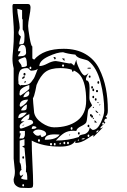

<svg xmlns="http://www.w3.org/2000/svg" viewBox="-20 -718 632 956"><path d="M48 178V174Q54 156 54 138V132L48 72V-378Q42 -402 42 -427Q42 -437 45.5 -473Q49 -509 49 -557Q49 -580 45.5 -622.5Q42 -665 42 -686Q42 -698 48 -698H120Q132 -698 132 -680Q132 -666 126 -635.5Q120 -605 120 -589Q120 -574 127.5 -530.5Q135 -487 141 -487V-427L150 -421Q196 -475 297 -475Q361 -475 406 -448.5Q451 -422 474 -375.5Q497 -329 507 -278.5Q517 -228 517 -168Q517 -144 505 -138Q507 -138 510 -134Q513 -130 513 -128Q499 -128 499 -114Q499 -113 501.5 -110.5Q504 -108 505 -108Q503 -107 493 -96.5Q483 -86 481 -85L480 -82L481 -78L494 -85L445 -36V-46Q443 -46 413 -26Q383 -6 355 -6V-18Q341 12 279 12Q193 12 138 -18Q138 27 141.5 95Q145 163 145 198Q145 211 141.5 214.5Q138 218 125 218Q123 218 119 218Q96 218 84 217Q72 216 60 206.5Q48 197 48 178ZM96 199Q91 199 91 205Q91 210 96 210Q100 210 100 205Q100 199 96 199ZM84 169Q92 177 116 177Q116 138 109 138Q109 137 109.5 127.5Q110 118 110 111Q110 106 102 18L90 12L102 6V-25L78 -18V90Q86 99 86 126H90Q78 132 78 144Q78 157 84 157Q89 157 96 150Q94 159 84 169ZM96 60Q100 60 100 66Q100 72 96 72Q91 72 91 66Q91 60 96 60ZM239 0Q239 -6 234 -6Q229 -6 229 0Q229 6 234 6Q239 6 239 0ZM253 -6Q248 -6 248 0Q248 6 253 6Q257 6 257 0Q257 -6 253 -6ZM283 -6 282 -7Q276 -7 276 -1Q276 1 279 1Q283 1 283 -6ZM301 -12Q296 -12 296 -6Q296 0 301 0Q305 0 305 -6Q305 -12 301 -12ZM319 -12Q314 -12 314 -6Q314 0 319 0Q323 0 323 -6Q323 -12 319 -12ZM169 -18Q169 -12 174 -12Q179 -12 179 -18Q179 -25 174 -25Q169 -25 169 -18ZM360 -66Q357 -66 352 -66.5Q347 -67 345 -67Q318 -67 299.5 -55.5Q281 -44 258 -18Q319 -18 373 -36Q373 -42 380.5 -45Q388 -48 397.5 -49.5Q407 -51 416 -59.5Q425 -68 427 -85Q428 -81 432 -77.5Q436 -74 438.5 -72.5Q441 -71 442 -71Q465 -71 482 -108Q499 -145 499 -168Q499 -237 480.5 -309Q462 -381 421 -414Q415 -419 389 -425Q363 -431 355 -446Q317 -450 294 -458Q265 -458 220.5 -437Q176 -416 176 -389Q193 -389 216.5 -401.5Q240 -414 258 -414Q261 -414 274.5 -411.5Q288 -409 302.5 -406Q317 -403 319 -403Q321 -402 325 -402Q327 -402 329.5 -402.5Q332 -403 333 -403Q337 -403 349 -391L360 -421Q360 -406 375 -375Q390 -344 402 -342Q405 -342 412 -347Q419 -352 421 -355Q408 -333 408 -324L409 -318Q426 -318 426 -279Q426 -271 425.5 -255Q425 -239 425 -232Q425 -218 431.5 -207Q438 -196 438 -192Q438 -191 430 -183.5Q422 -176 421 -174Q417 -166 415 -141Q413 -116 409 -108Q405 -100 383.5 -89.5Q362 -79 360 -66ZM373 -25 366 -18H373ZM253 -49Q203 -49 203 -22Q262 -22 277 -48Q275 -48 265 -48.5Q255 -49 253 -49ZM400 -30Q390 -30 385 -25Q386 -25 388 -24.5Q390 -24 391 -24Q401 -24 402 -30ZM83 -54Q83 -50 80 -41.5Q77 -33 77 -28Q88 -28 93.5 -29Q99 -30 101.5 -37Q104 -44 104 -47.5Q104 -51 104 -66H78V-54ZM181 -48Q181 -44 184 -39.5Q187 -35 189 -35L194 -37Q200 -39 205 -42.5Q210 -46 210 -50Q210 -61 197 -67Q184 -73 172 -73Q153 -73 144 -60Q156 -42 168 -42Q178 -42 181 -48ZM325 -48H330L325 -42ZM421 -48Q416 -48 416 -42Q416 -36 421 -36Q425 -36 425 -42Q425 -48 421 -48ZM373 -60Q377 -60 377 -54Q377 -48 373 -48Q368 -48 368 -54Q368 -60 373 -60ZM470 -72 457 -60Q458 -60 458 -60L460 -59Q470 -59 470 -72ZM84 -78Q91 -78 118 -89.5Q145 -101 145 -106Q145 -122 123 -122Q120 -122 114 -120Q117 -121 119 -122.5Q121 -124 122.5 -126Q124 -128 124.5 -129Q125 -130 125.5 -133.5Q126 -137 126 -138Q126 -139 126 -143.5Q126 -148 126 -150Q92 -135 84 -114H102Q78 -102 78 -90Q78 -78 84 -78ZM147 -90Q138 -90 138 -76H143Q160 -76 162 -85Q155 -90 147 -90ZM337 -85Q332 -85 332 -78Q332 -72 337 -72Q341 -72 341 -78Q341 -85 337 -85ZM144 -229Q144 -217 150 -157Q156 -128 188.5 -106Q221 -84 249 -84Q320 -84 364.5 -117Q409 -150 409 -217Q409 -304 380.5 -341.5Q352 -379 280 -379Q232 -379 206.5 -360Q181 -341 162 -295Q162 -294 156 -265.5Q150 -237 144 -229ZM99 -97H102L90 -90Q94 -97 99 -97ZM421 -97Q425 -97 425 -91Q425 -85 421 -85Q416 -85 416 -91Q416 -97 421 -97ZM494 -108Q489 -108 489 -102Q489 -97 494 -97Q498 -97 498 -102Q498 -108 494 -108ZM451 -120 463 -108H451ZM445 -132Q448 -130 448 -129Q448 -126 445 -126Q442 -126 442 -130Q442 -132 445 -132ZM109 -157Q71 -159 71 -130Q93 -130 114 -157ZM438 -144Q443 -144 443 -138Q443 -132 438 -132Q434 -132 434 -138Q434 -144 438 -144ZM433 -150Q437 -150 437 -144Q437 -138 433 -138Q428 -138 428 -144Q428 -150 433 -150ZM475 -150 481 -144H475ZM456 -165Q456 -166 456.5 -167Q457 -168 457 -169L470 -157L466 -156Q463 -156 459.5 -159.5Q456 -163 456 -165ZM114 -198Q94 -190 84 -169Q85 -169 88.5 -168.5Q92 -168 93 -168Q107 -168 110.5 -173Q114 -178 114 -198ZM448 -184Q448 -181 444 -181Q442 -181 442 -183Q442 -186 445 -186Q448 -186 448 -184ZM78 -192Q78 -190 80 -188Q82 -186 84 -186Q113 -202 120 -222Q78 -222 78 -192ZM475 -198H481L475 -192ZM463 -210H470V-204ZM457 -229Q461 -229 461 -223Q461 -217 457 -217Q452 -217 452 -223Q452 -229 457 -229ZM120 -264Q100 -252 96 -234Q126 -234 126 -256Q125 -264 120 -264ZM445 -241Q449 -241 449 -235Q449 -229 445 -229Q440 -229 440 -235Q440 -241 445 -241ZM78 -259V-256Q77 -254 77 -252Q77 -241 84 -241H78Q82 -241 104 -257Q126 -273 126 -277V-295Q78 -280 78 -259ZM468 -264Q468 -259 463 -259Q458 -259 458 -264Q458 -270 463 -270Q468 -270 468 -264ZM445 -277Q449 -277 449 -270Q449 -264 445 -264Q440 -264 440 -270Q440 -277 445 -277ZM438 -289Q443 -289 443 -283Q443 -277 438 -277Q434 -277 434 -283Q434 -289 438 -289ZM71 -320Q71 -318 72 -310V-301L84 -289H78Q85 -295 89 -295L91 -294Q93 -294 95 -294Q109 -294 119 -297.5Q129 -301 137 -311.5Q145 -322 148.5 -327.5Q152 -333 159 -351.5Q166 -370 168 -375L166 -374Q165 -373 162.5 -371.5Q160 -370 156 -369Q152 -368 146.5 -367Q141 -366 135 -366Q131 -366 126 -372.5Q121 -379 114 -379Q87 -379 79 -364.5Q71 -350 71 -320ZM109 -314Q109 -306 103 -306Q101 -306 101 -308Q101 -314 109 -314ZM470 -314Q474 -314 474 -307Q474 -301 470 -301Q465 -301 465 -307Q465 -314 470 -314ZM104 -338Q104 -327 90 -325Q90 -338 104 -338ZM427 -342Q431 -342 431 -336Q431 -331 427 -331Q422 -331 422 -336Q422 -342 427 -342ZM107 -348Q107 -342 102 -342Q97 -342 97 -348Q97 -355 102 -355Q107 -355 107 -348ZM342 -374Q347 -374 347 -367Q347 -361 342 -361Q338 -361 338 -367Q338 -374 342 -374ZM132 -386Q127 -386 127 -380Q127 -374 132 -374Q136 -374 136 -380Q136 -386 132 -386ZM433 -378Q431 -376 424 -376Q416 -376 415 -378Q415 -381 424 -381Q433 -381 433 -379ZM72 -418Q72 -412 80 -403Q88 -394 88 -384Q114 -384 114 -394Q114 -433 102 -433Q72 -423 72 -418ZM289 -391Q289 -386 294 -386Q299 -386 299 -391Q299 -397 294 -397Q289 -397 289 -391ZM288 -427H301V-414ZM246 -433Q248 -434 249 -434Q258 -434 258 -427L253 -421ZM82 -463Q82 -457 76 -450.5Q70 -444 70 -438H81Q110 -438 110 -456Q110 -495 93 -495Q82 -495 76 -484.5Q70 -474 70 -463ZM84 -535Q84 -533 80 -520.5Q76 -508 76 -497Q94 -497 98 -502.5Q102 -508 102 -537Q102 -562 93 -571V-620L90 -625V-667Q90 -668 79 -671Q68 -674 66 -674Q66 -658 72 -626.5Q78 -595 78 -580Q78 -574 75 -567.5Q72 -561 72 -556Q72 -547 77.5 -542.5Q83 -538 84 -535Z"/></svg>

Font: CabinSketch
Style: Regular
Weight: 400
Designer: Pablo Impallari
Foundry: Pablo Impallari. www.impallari.com Igino Marini. www.ikern.com
Version: Version 1.002